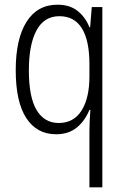

<svg xmlns="http://www.w3.org/2000/svg" viewBox="-20 -562 529 818"><path d="M361 -3Q361 -19 362 -44Q363 -69 365 -94H361Q342 -47 307 -18.5Q272 10 219 10Q137 10 92 -59Q47 -128 47 -263Q47 -396 93 -469Q139 -542 225 -542Q277 -542 310.5 -515.5Q344 -489 361 -446H364L371 -532H416V236H361ZM230 -38Q294 -38 327.5 -91Q361 -144 361 -237V-289Q361 -389 329 -441Q297 -493 233 -493Q168 -493 135.5 -432.5Q103 -372 103 -262Q103 -148 136 -93Q169 -38 230 -38Z"/></svg>

Font: Noto Sans Sinhala Condensed Light
Style: Regular
Weight: 300
Width: 3
Designer: Jelle Bosma - Monotype Design Team
Foundry: Monotype Imaging Inc.
Version: Version 2.006; ttfautohint (v1.8.4.7-5d5b)